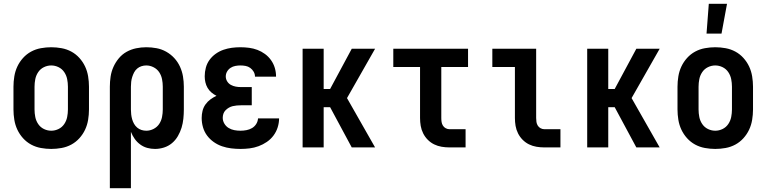

<svg xmlns="http://www.w3.org/2000/svg" viewBox="-20 -777 4040 1012"><path d="M250 8Q223 8 195.5 3Q168 -2 144 -15Q120 -28 101.5 -48.5Q83 -69 71.5 -93.5Q60 -118 55.5 -145.5Q51 -173 51 -200V-320Q51 -347 55.5 -374.5Q60 -402 71.5 -426.5Q83 -451 101.5 -471.5Q120 -492 144 -505Q168 -518 195.5 -523Q223 -528 250 -528Q277 -528 304.5 -523Q332 -518 356 -505Q380 -492 398.5 -471.5Q417 -451 428.5 -426.5Q440 -402 444.5 -374.5Q449 -347 449 -320V-200Q449 -173 444.5 -145.5Q440 -118 428.5 -93.5Q417 -69 398.5 -48.5Q380 -28 356 -15Q332 -2 304.5 3Q277 8 250 8ZM250 -88Q270 -88 288.5 -97Q307 -106 318.5 -123Q330 -140 334 -160Q338 -180 338 -200V-320Q338 -340 334 -360Q330 -380 318.5 -397Q307 -414 288.5 -423Q270 -432 250 -432Q230 -432 211.5 -423Q193 -414 181.5 -397Q170 -380 166 -360Q162 -340 162 -320V-200Q162 -180 166 -160Q170 -140 181.5 -123Q193 -106 211.5 -97Q230 -88 250 -88Z M559 215V-320Q559 -347 563 -373.5Q567 -400 578 -424.5Q589 -449 606.5 -470Q624 -491 647.5 -504Q671 -517 697.5 -522.5Q724 -528 751 -528Q778 -528 805 -523Q832 -518 856 -504.5Q880 -491 898.5 -471Q917 -451 928.5 -426Q940 -401 944.5 -374Q949 -347 949 -320V-200Q949 -176 946.5 -151.5Q944 -127 937 -104Q930 -81 917.5 -59.5Q905 -38 886.5 -22.5Q868 -7 844.5 0.5Q821 8 797 8Q776 8 756 2.5Q736 -3 719 -15.5Q702 -28 690 -45Q678 -62 670 -82V215ZM751 -88Q771 -88 789.5 -97.5Q808 -107 819 -123.5Q830 -140 834 -160Q838 -180 838 -200V-320Q838 -340 834 -360Q830 -380 819 -396.5Q808 -413 789.5 -422.5Q771 -432 751 -432Q738 -432 725.5 -428Q713 -424 703 -415.5Q693 -407 687 -395.5Q681 -384 677 -371.5Q673 -359 671.5 -346Q670 -333 670 -320V-200Q670 -187 671.5 -174Q673 -161 676.5 -148.5Q680 -136 686.5 -124.5Q693 -113 703 -104.5Q713 -96 725.5 -92Q738 -88 751 -88Z M1248 8Q1223 8 1198.5 5Q1174 2 1150.5 -6Q1127 -14 1106.5 -28.5Q1086 -43 1071.5 -62.5Q1057 -82 1050 -106Q1043 -130 1043 -155Q1043 -174 1047.5 -192.5Q1052 -211 1063 -226.5Q1074 -242 1089 -253Q1104 -264 1121 -272Q1107 -279 1094.5 -289.5Q1082 -300 1074 -314Q1066 -328 1062.5 -343.5Q1059 -359 1059 -375Q1059 -398 1065 -420.5Q1071 -443 1084.5 -461.5Q1098 -480 1117 -493.5Q1136 -507 1157.5 -514.5Q1179 -522 1201.5 -525Q1224 -528 1247 -528Q1270 -528 1293 -525Q1316 -522 1337 -514Q1358 -506 1376.5 -492.5Q1395 -479 1408.5 -460Q1422 -441 1428.5 -419Q1435 -397 1435 -374V-373H1324Q1324 -387 1317 -399Q1310 -411 1299 -419Q1288 -427 1274.5 -429.5Q1261 -432 1247 -432Q1234 -432 1220.5 -429.5Q1207 -427 1195.5 -419.5Q1184 -412 1177 -400Q1170 -388 1170 -374Q1170 -360 1177.5 -348Q1185 -336 1197 -329.5Q1209 -323 1222.5 -320.5Q1236 -318 1250 -318H1307V-222H1250Q1239 -222 1228 -221Q1217 -220 1206.5 -217.5Q1196 -215 1186.5 -209.5Q1177 -204 1169 -196Q1161 -188 1157.5 -177.5Q1154 -167 1154 -156Q1154 -140 1162.5 -125.5Q1171 -111 1185 -102.5Q1199 -94 1215 -91Q1231 -88 1248 -88Q1263 -88 1279 -91Q1295 -94 1308.5 -102Q1322 -110 1330.5 -123.5Q1339 -137 1340 -153H1451Q1451 -129 1443.5 -105.5Q1436 -82 1421.5 -62.5Q1407 -43 1386.5 -29Q1366 -15 1343 -6.5Q1320 2 1296 5Q1272 8 1248 8Z M1575 0V-520H1686V-308H1720L1834 -520H1957L1809 -260L1957 0H1834L1720 -212H1686V0Z M2349 0Q2328 0 2307.5 -3.5Q2287 -7 2268.5 -16Q2250 -25 2235 -40Q2220 -55 2210.5 -74Q2201 -93 2197.5 -113.5Q2194 -134 2194 -155V-424H2053V-520H2447V-424H2306V-155Q2306 -144 2307.5 -134Q2309 -124 2314.5 -115Q2320 -106 2329.5 -101Q2339 -96 2349 -96H2434V0Z M2849 0Q2828 0 2807.5 -3.5Q2787 -7 2768.5 -16Q2750 -25 2735 -40Q2720 -55 2710.5 -74Q2701 -93 2697.5 -113.5Q2694 -134 2694 -155V-424H2575V-520H2806V-155Q2806 -144 2807.5 -134Q2809 -124 2814.5 -115Q2820 -106 2829.5 -101Q2839 -96 2849 -96H2934V0Z M3075 0V-520H3186V-308H3220L3334 -520H3457L3309 -260L3457 0H3334L3220 -212H3186V0Z M3704 -600 3716 -757H3812L3783 -600ZM3750 8Q3723 8 3695.5 3Q3668 -2 3644 -15Q3620 -28 3601.5 -48.5Q3583 -69 3571.5 -93.5Q3560 -118 3555.5 -145.5Q3551 -173 3551 -200V-320Q3551 -347 3555.5 -374.5Q3560 -402 3571.5 -426.5Q3583 -451 3601.5 -471.5Q3620 -492 3644 -505Q3668 -518 3695.5 -523Q3723 -528 3750 -528Q3777 -528 3804.5 -523Q3832 -518 3856 -505Q3880 -492 3898.5 -471.5Q3917 -451 3928.5 -426.5Q3940 -402 3944.5 -374.5Q3949 -347 3949 -320V-200Q3949 -173 3944.5 -145.5Q3940 -118 3928.5 -93.5Q3917 -69 3898.5 -48.5Q3880 -28 3856 -15Q3832 -2 3804.5 3Q3777 8 3750 8ZM3750 -88Q3770 -88 3788.5 -97Q3807 -106 3818.5 -123Q3830 -140 3834 -160Q3838 -180 3838 -200V-320Q3838 -340 3834 -360Q3830 -380 3818.5 -397Q3807 -414 3788.5 -423Q3770 -432 3750 -432Q3730 -432 3711.5 -423Q3693 -414 3681.5 -397Q3670 -380 3666 -360Q3662 -340 3662 -320V-200Q3662 -180 3666 -160Q3670 -140 3681.5 -123Q3693 -106 3711.5 -97Q3730 -88 3750 -88Z"/></svg>

Font: Iosevka Algr
Style: Bold
Weight: 700
Monospace: yes
Designer: Belleve Invis
Foundry: Belleve Invis
Version: Version 26.0.2; ttfautohint (v1.8.3)